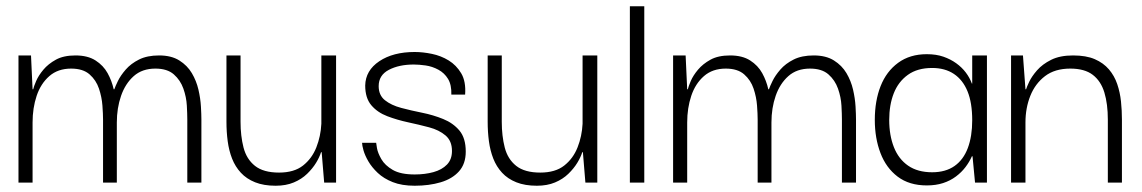

<svg xmlns="http://www.w3.org/2000/svg" viewBox="-20 -583 3645 613"><path d="M39 0V-406H79L84 -298H86Q88 -307 95.5 -324.5Q103 -342 118.5 -360.5Q134 -379 158.5 -392.5Q183 -406 221 -406Q260 -406 285 -390Q310 -374 323.5 -349.5Q337 -325 343 -298H345Q348 -307 356.5 -324.5Q365 -342 381.5 -361Q398 -380 424 -393Q450 -406 488 -406Q527 -406 552.5 -390Q578 -374 592.5 -349.5Q607 -325 613.5 -297Q620 -269 621.5 -243Q623 -217 623 -201V0H578V-201Q578 -219 576.5 -246Q575 -273 565.5 -300Q556 -327 535 -345.5Q514 -364 476 -364Q434 -364 407 -340Q380 -316 366.5 -277Q353 -238 353 -192V0H309V-201Q309 -219 307 -246Q305 -273 296 -300Q287 -327 266 -345.5Q245 -364 207 -364Q165 -364 137.5 -340Q110 -316 97 -277Q84 -238 84 -192V0Z M860 10Q822 10 794.5 -1Q767 -12 749 -31.5Q731 -51 721 -76.5Q711 -102 707 -132Q703 -162 703 -194V-406H748V-194Q748 -149 757.5 -112Q767 -75 794 -53.5Q821 -32 871 -32Q919 -32 947.5 -54.5Q976 -77 990 -112.5Q1004 -148 1006 -188V-406H1053V0H1015L1007 -97H1005Q1000 -81 989 -63Q978 -45 960.5 -28Q943 -11 918 -0.5Q893 10 860 10Z M1304 10Q1263 10 1234 -1.5Q1205 -13 1186 -31Q1167 -49 1156 -68Q1145 -87 1140.5 -103Q1136 -119 1136 -127H1181Q1181 -126 1183.5 -110.5Q1186 -95 1197.5 -75Q1209 -55 1234 -40.5Q1259 -26 1304 -26Q1337 -26 1364 -33.5Q1391 -41 1407 -57.5Q1423 -74 1423 -101Q1423 -133 1402.5 -150.5Q1382 -168 1350 -176.5Q1318 -185 1283 -192.5Q1248 -200 1216.5 -212Q1185 -224 1165.5 -247Q1146 -270 1146 -310Q1147 -358 1191 -387.5Q1235 -417 1304 -417Q1330 -417 1359 -411Q1388 -405 1412.5 -390Q1437 -375 1452.5 -349Q1468 -323 1465 -281H1421Q1422 -312 1410.5 -331Q1399 -350 1379.5 -360.5Q1360 -371 1339 -374Q1318 -377 1301 -377Q1254 -377 1221.5 -360Q1189 -343 1189 -308Q1189 -279 1209 -263Q1229 -247 1261 -238.5Q1293 -230 1328 -223Q1363 -216 1395 -203Q1427 -190 1447 -166Q1467 -142 1467 -99Q1467 -60 1445.5 -36Q1424 -12 1387 -1Q1350 10 1304 10Z M1694 10Q1656 10 1628.5 -1Q1601 -12 1583 -31.5Q1565 -51 1555 -76.5Q1545 -102 1541 -132Q1537 -162 1537 -194V-406H1582V-194Q1582 -149 1591.5 -112Q1601 -75 1628 -53.5Q1655 -32 1705 -32Q1753 -32 1781.5 -54.5Q1810 -77 1824 -112.5Q1838 -148 1840 -188V-406H1887V0H1849L1841 -97H1839Q1834 -81 1823 -63Q1812 -45 1794.5 -28Q1777 -11 1752 -0.5Q1727 10 1694 10Z M1991 0V-563H2037V0Z M2129 0V-406H2169L2174 -298H2176Q2178 -307 2185.5 -324.5Q2193 -342 2208.5 -360.5Q2224 -379 2248.5 -392.5Q2273 -406 2311 -406Q2350 -406 2375 -390Q2400 -374 2413.5 -349.5Q2427 -325 2433 -298H2435Q2438 -307 2446.5 -324.5Q2455 -342 2471.5 -361Q2488 -380 2514 -393Q2540 -406 2578 -406Q2617 -406 2642.5 -390Q2668 -374 2682.5 -349.5Q2697 -325 2703.5 -297Q2710 -269 2711.5 -243Q2713 -217 2713 -201V0H2668V-201Q2668 -219 2666.5 -246Q2665 -273 2655.5 -300Q2646 -327 2625 -345.5Q2604 -364 2566 -364Q2524 -364 2497 -340Q2470 -316 2456.5 -277Q2443 -238 2443 -192V0H2399V-201Q2399 -219 2397 -246Q2395 -273 2386 -300Q2377 -327 2356 -345.5Q2335 -364 2297 -364Q2255 -364 2227.5 -340Q2200 -316 2187 -277Q2174 -238 2174 -192V0Z M2939 9Q2883 9 2846 -19Q2809 -47 2791 -94.5Q2773 -142 2773 -200Q2773 -261 2791.5 -308Q2810 -355 2847.5 -382.5Q2885 -410 2939 -410Q2969 -410 2992 -402Q3015 -394 3033 -381Q3051 -368 3063.5 -351.5Q3076 -335 3083 -316H3084V-406H3131V0H3093L3085 -84H3083Q3075 -66 3062.5 -49.5Q3050 -33 3032 -19.5Q3014 -6 2991 1.5Q2968 9 2939 9ZM2956 -33Q2999 -33 3027.5 -53Q3056 -73 3070 -110.5Q3084 -148 3084 -199Q3084 -255 3069 -291.5Q3054 -328 3025.5 -347Q2997 -366 2956 -366Q2909 -366 2878.5 -344Q2848 -322 2833.5 -285Q2819 -248 2819 -200Q2819 -151 2834 -113Q2849 -75 2879.5 -54Q2910 -33 2956 -33Z M3208 0V-406H3246L3254 -298H3256Q3258 -305 3266 -322Q3274 -339 3291 -358.5Q3308 -378 3336 -392Q3364 -406 3406 -406Q3448 -406 3475.5 -394Q3503 -382 3520.5 -361.5Q3538 -341 3547 -314.5Q3556 -288 3559 -259Q3562 -230 3562 -201V0H3517V-201Q3517 -251 3506 -287.5Q3495 -324 3469 -344Q3443 -364 3397 -364Q3348 -364 3316.5 -340Q3285 -316 3269.5 -277Q3254 -238 3254 -192V0Z"/></svg>

Font: Darker Grotesque
Style: Regular
Weight: 400
Designer: Gabriel Lam
Foundry: TypeRant
Version: Version 1.000;gftools[0.9.28]